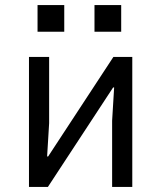

<svg xmlns="http://www.w3.org/2000/svg" viewBox="-20 -742 640 762"><path d="M95 -516H175V-253L167 -121H171L430 -516H505V0H425V-263L433 -395H429L170 0H95ZM461 -722V-616H355V-722ZM235 -722V-616H129V-722Z"/></svg>

Font: iA Writer Duo V
Style: Regular
Weight: 400
Designer: Mike Abbink, Paul van der Laan, Pieter van Rosmalen, Oliver Reichenstein
Foundry: Information Architects Inc.
Version: Version 2.000